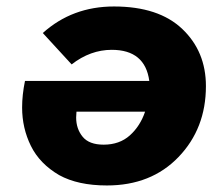

<svg xmlns="http://www.w3.org/2000/svg" viewBox="-20 -569 678 593"><path d="M332.1 -549Q470.1 -549 543 -479.5Q616 -410.1 616 -303.1Q616 -172.2 531.5 -84.2Q447.1 3.8 310.1 3.8Q220.7 3.8 162.7 -28.2Q102.7 -63.2 75.5 -118.2Q48.3 -173.2 48.3 -237.1Q48.3 -276.1 57.2 -319.1H441.1Q428.1 -415.1 325.1 -415.1Q259.2 -415.1 201.2 -370.1L112.2 -467Q203.2 -549 332.1 -549ZM216.2 -224.1 215.2 -206.1Q215.2 -171.2 235.2 -146.7Q255.2 -122.2 300.1 -122.2Q349.1 -122.2 381.1 -150.9Q413.1 -179.7 428.1 -224.1Z"/></svg>

Font: Argentum Sans
Style: Bold Italic
Weight: 700
Italic angle: -11°
Designer: Julieta Ulanovsky (font), Cristiano Sobral (main changes and remaster)
Foundry: Julieta Ulanovsky (font), Cristiano Sobral (main changes and remaster)
Version: Version 2.007;June 15, 2022;FontCreator 14.0.0.2814 64-bit; 